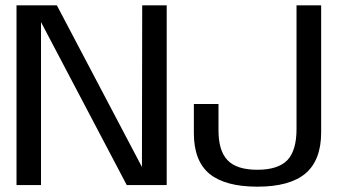

<svg xmlns="http://www.w3.org/2000/svg" viewBox="-20 -695 1300 721"><path d="M42 0H134V-612L456 0H606V-675H514L513 -68L193.5 -675H42ZM947 6C1027.5 6 1087.5 -10.5 1127 -43.5C1166 -76.5 1186 -128 1186 -197.5V-675H1093.5V-210C1093.5 -157 1082 -118 1059.5 -94C1036.5 -70 999 -57.5 946.5 -57.5C894.5 -57.5 857 -69.5 834.5 -93.5C811.5 -117 800.5 -155 800.5 -206V-304.5H708V-195C708 -125.5 727.5 -74.5 767 -42C806.5 -10 866.5 6 947 6Z"/></svg>

Font: Anybody
Style: Regular
Weight: 400
Designer: Tyler Finck
Foundry: Etcetera Type Company
Version: Version 1.110